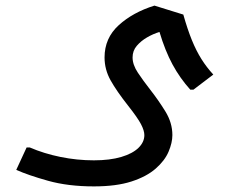

<svg xmlns="http://www.w3.org/2000/svg" viewBox="-20 -460 831 685"><path d="M315 205Q223 205 151.5 185Q80 165 38 146L75 66H86Q137 88 196 100Q255 112 315 112Q372 112 412.5 100Q453 88 474 67.5Q495 47 495 22Q495 6 483 -17Q471 -40 437 -83Q396 -135 374.5 -173.5Q353 -212 353 -255Q353 -324 403.5 -370Q454 -416 531 -440L634 -408Q649 -355 664.5 -317Q680 -279 698.5 -249.5Q717 -220 741 -194L670 -140H659Q622 -181 595.5 -230Q569 -279 549 -346Q526 -339 504.5 -326.5Q483 -314 468 -296.5Q453 -279 453 -255Q453 -229 472 -200.5Q491 -172 516 -140Q545 -103 570 -62.5Q595 -22 595 22Q595 49 581.5 81Q568 113 535.5 141.5Q503 170 449 187.5Q395 205 315 205Z"/></svg>

Font: Fustat SemiBold
Style: Regular
Weight: 600
Designer: Mohamed Gaber, Khaled Hosny, Laura Garcia Mut
Foundry: Kief Type Foundry, Alif Type Foundry, Hard Type Foundry
Version: Version 1.007